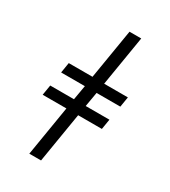

<svg xmlns="http://www.w3.org/2000/svg" viewBox="-229 -936 1057 1191"><g transform="rotate(30 300.0 -340.0)"><path d="M178 143 237 -215H67L79 -288H249L267 -392H97L109 -466H279L338 -823H422L363 -465H533L521 -392H351L333 -288H503L491 -215H321L262 143Z"/></g></svg>

Font: Iosevka Extended Oblique
Style: Regular
Weight: 400
Width: 7
Italic angle: -9°
Monospace: yes
Designer: Belleve Invis
Foundry: Belleve Invis
Version: Version 32.0.1; ttfautohint (v1.8.4)